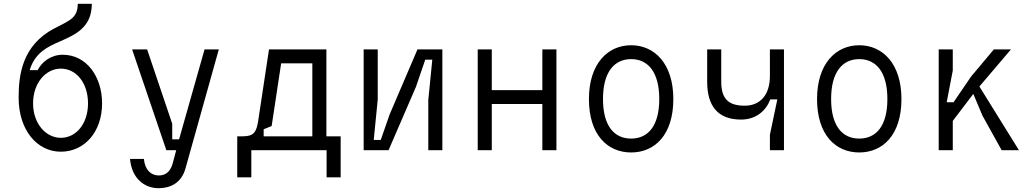

<svg xmlns="http://www.w3.org/2000/svg" viewBox="-20 -790 5440 1010"><path d="M300 -65C221 -65 154 -140 154 -246C154 -354 221 -429 300 -429C381 -429 443 -354 443 -246C443 -140 381 -65 300 -65ZM300 8C425 8 517 -97 517 -246C517 -387 435 -502 310 -502C249 -502 201 -466 178 -421H136C165 -515 232 -544 295 -572C374 -607 463 -644 463 -770H389C389 -696 348 -683 267 -641C95 -552 78 -393 78 -276C78 -107 174 8 300 8Z M737 46H664C673 151 742 200 814 200C877 200 935 172 956 95L1131 -530H1056L922 -57H886V-139L754 -530H675L855 0H907L888 71C875 115 850 133 815 133C775 133 742 104 737 46Z M1302 143V0H1698V143H1772V-73H1697V-530H1395L1338 -153C1329 -97 1316 -73 1259 -73H1228V143ZM1367 -73V-110L1409 -127L1459 -457H1623V-73Z M2307 -530H2176L2030 -189L1983 -54H1946L1967 -266V-530H1893V0H2024L2168 -333L2217 -476H2254L2233 -264V0H2307Z M2833 -243V0H2907V-530H2833V-316H2567V-530H2493V0H2567V-243Z M3448 -269C3448 -126 3388 -61 3300 -61C3212 -61 3152 -126 3152 -269C3152 -412 3212 -479 3300 -479C3388 -479 3448 -412 3448 -269ZM3078 -269C3078 -79 3177 12 3300 12C3423 12 3522 -79 3522 -269C3522 -455 3423 -552 3300 -552C3177 -552 3078 -455 3078 -269Z M4104 0V-530H4030V-390C4030 -291 3979 -234 3898 -234C3814 -234 3774 -268 3774 -360V-530H3700V-360C3700 -235 3754 -161 3878 -161C3959 -161 4010 -209 4032 -267H4069L4030 -81V0Z M4648 -269C4648 -126 4588 -61 4500 -61C4412 -61 4352 -126 4352 -269C4352 -412 4412 -479 4500 -479C4588 -479 4648 -412 4648 -269ZM4278 -269C4278 -79 4377 12 4500 12C4623 12 4722 -79 4722 -269C4722 -455 4623 -552 4500 -552C4377 -552 4278 -455 4278 -269Z M4918 -530V0H4992V-154L5100 -296L5148 -182L5249 0H5340L5132 -335L5298 -530H5208L5088 -387L4996 -252H4960L4992 -419V-530Z"/></svg>

Font: Fliege Mono Light
Style: Regular
Weight: 300
Version: Version 0.020;Glyphs 3.3 (3306)